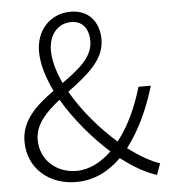

<svg xmlns="http://www.w3.org/2000/svg" viewBox="-53 -790 752 852"><g transform="rotate(-5 322.5 -364.5)"><path d="M98 -189C98 -257 149 -309 210 -357C263 -267 338 -178 415 -109C369 -65 316 -36 258 -36C170 -36 98 -97 98 -189ZM191 -579C191 -644 229 -696 291 -696C348 -696 369 -652 369 -605C369 -532 303 -482 230 -430C206 -482 191 -533 191 -579ZM630 -37C589 -51 540 -79 490 -117C548 -193 590 -285 619 -384H564C538 -294 501 -214 451 -150C377 -214 302 -301 252 -389C334 -451 419 -513 419 -608C419 -685 374 -742 293 -742C201 -742 138 -672 138 -578C138 -522 157 -461 187 -399C111 -344 39 -282 39 -186C39 -66 132 13 252 13C335 13 400 -23 454 -76C511 -31 565 -2 612 13Z"/></g></svg>

Font: Source Han Sans SC Light
Style: Regular
Weight: 300
Designer: Ryoko NISHIZUKA (kana & ideographs); Paul D. Hunt (Latin, Greek & Cyrillic); Wenlong ZHANG (bopomofo); Sandoll Communica
Foundry: Adobe Systems Incorporated
Version: Version 1.004;PS 1.004;hotconv 1.0.82;makeotf.lib2.5.63406